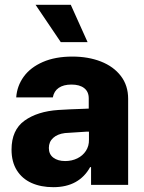

<svg xmlns="http://www.w3.org/2000/svg" viewBox="-20 -774 604 804"><path d="M224.6 -313.5Q268.6 -316.4 332 -318.4Q339.8 -319.3 351.6 -319.3V-362.3Q351.6 -390.1 332.5 -405Q313.5 -419.9 279.3 -419.9Q246.1 -419.9 226.1 -406.2Q206.1 -392.6 201.2 -366.2H47.9Q51.3 -414.1 79.3 -452.9Q107.4 -491.7 159.4 -514.4Q211.4 -537.1 283.2 -537.1Q349.6 -537.1 402.6 -516.4Q455.6 -495.6 486.1 -455.8Q516.6 -416 516.6 -360.4V0H361.3V-74.2H357.4Q335 -33.2 296.4 -11.7Q257.8 9.8 203.1 9.8Q151.4 9.8 112.1 -7.8Q72.8 -25.4 50.5 -60.8Q28.3 -96.2 28.3 -147.5Q28.3 -229.5 82.5 -268.6Q136.7 -307.6 224.6 -313.5ZM252.9 -99.6Q280.8 -99.6 303.7 -110.8Q326.7 -122.1 339.8 -142.3Q353 -162.6 352.5 -188.5V-222.7H342.8L252 -216.8Q220.7 -212.9 202.6 -196.5Q184.6 -180.2 184.6 -154.3Q184.6 -127.9 203.4 -113.8Q222.2 -99.6 252.9 -99.6ZM128.9 -753.9H276.4L346.7 -597.7H234.4Z"/></svg>

Font: Pretendard GOV ExtraBold
Style: Regular
Weight: 800
Designer: Base glyphs from Inter by Rasmus Andersson; Hangeul glyphs from Noto Sans CJK(Source Han Sans) by Jang Soo-young and Kan
Foundry: Kil Hyung-jin
Version: Version 1.309